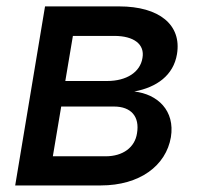

<svg xmlns="http://www.w3.org/2000/svg" viewBox="-20 -565 606 585"><path d="M26.3 0H286.9C406.2 0 485.8 -60.4 500.7 -147C513.8 -228 460.2 -278.1 389.2 -286.2C457.7 -299 508.5 -335.6 519.2 -399.9C534.1 -489 465.6 -545.5 343 -545.5H117.2ZM141 -88.8 166.5 -240.4H327.4C379.3 -240.4 406.2 -209.9 397.4 -158.7C391 -116.1 354.8 -88.8 301.8 -88.8ZM179 -318.2 202.1 -455.6H328.1C388.1 -455.6 421.5 -430 414.1 -388.5C407.3 -345.2 365.8 -318.2 306.1 -318.2Z"/></svg>

Font: Magic Ui Pro Medium
Style: Italic
Weight: 500
Italic angle: -9.39999°
Designer: Stefan Endress, Andreas Faust
Version: Version 1.000;FEAKit 1.0